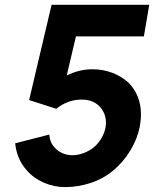

<svg xmlns="http://www.w3.org/2000/svg" viewBox="-20 -770 654 804"><path d="M605 -750 582.5 -617.5H298L259.5 -454Q312 -480 367.5 -480Q411.5 -480 451.2 -464.8Q491 -449.5 521 -421Q585.5 -352 565.5 -240.5Q555.5 -189 526 -140Q496 -90.5 453 -55Q411 -20.5 358.5 -3.5Q306 13.5 253 13.5Q229.5 13.5 207 8.8Q184.5 4 163.8 -5Q143 -14 124.8 -27Q106.5 -40 92.5 -56.5Q50.5 -102.5 43.5 -170L186.5 -206.5Q188.5 -174 207.5 -154Q221 -137.5 240.8 -128.8Q260.5 -120 283.5 -120Q306 -120 329.5 -128.8Q353 -137.5 373 -153Q392.5 -170 405 -191.8Q417.5 -213.5 422 -236.5Q426 -259.5 420.8 -280.8Q415.5 -302 402 -318.5Q374 -353 322 -353Q264 -353 215.5 -314.5L102 -351L196 -750Z"/></svg>

Font: Russisch Sans ExtraBold
Style: Italic
Weight: 800
Width: 4
Italic angle: -10°
Designer: Michael Sharanda (font) & Cristiano Sobral (main changes)
Foundry: Michael Sharanda
Version: Version 2.00;September 8, 2020;FontCreator 13.0.0.2681 64-bi